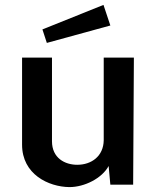

<svg xmlns="http://www.w3.org/2000/svg" viewBox="-20 -753 629 783"><path d="M402 -733 153 -633 171 -578 430 -649ZM263 10C325 10 396 -26 423 -76L430 0H523L526 -518H403V-181C402 -116 353 -81 295 -81C245 -81 192 -108 192 -177V-518H70V-163C70 -42 178 9 263 10Z"/></svg>

Font: United Sans SemiBold
Style: Regular
Weight: 600
Designer: Pablo Impallari, Rodrigo Fuenzalida (Modified by Dan O. Williams)
Version: Version 1.000;PS 001.000;hotconv 1.0.88;makeotf.lib2.5.64775